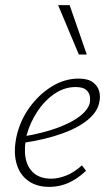

<svg xmlns="http://www.w3.org/2000/svg" viewBox="-20 -724 423 750"><path d="M172 6Q122 6 88.5 -19Q55 -44 43.5 -89Q32 -134 45 -193Q59 -254 95.5 -304.5Q132 -355 182 -386Q232 -417 287 -417Q324 -417 343 -402.5Q362 -388 367.5 -367.5Q373 -347 368 -325Q361 -287 322.5 -255.5Q284 -224 220.5 -201.5Q157 -179 71 -166L72 -191Q148 -204 204 -224.5Q260 -245 292.5 -270.5Q325 -296 331 -323Q333 -334 331 -348Q329 -362 316.5 -373Q304 -384 275 -384Q231 -384 192 -357Q153 -330 125 -287Q97 -244 84 -196Q73 -145 80 -107Q87 -69 112.5 -47.5Q138 -26 180 -26Q207 -26 238 -38Q269 -50 300 -78L316 -57Q294 -36 270 -21.5Q246 -7 221.5 -0.5Q197 6 172 6ZM288 -511 207 -704H252L319 -511Z"/></svg>

Font: Ysabeau Infant ExtraLight
Style: Italic
Weight: 250
Italic angle: -12°
Designer: Christian Thalmann (Catharsis Fonts)
Version: Version 2.001;gftools[0.9.30]; featfreeze: ss01,ss02,lnum